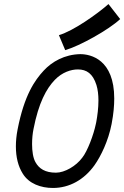

<svg xmlns="http://www.w3.org/2000/svg" viewBox="-20 -912 607 938"><path d="M267.8 -740.2 298.6 -667C369.4 -687.5 511 -766.1 567.1 -818.8L510 -892.1C451.9 -841.3 338.6 -761.2 267.8 -740.2ZM372.1 -647.5C295.4 -646 233.9 -610.8 193.4 -566.9C150.4 -520.5 98.6 -447.8 65.9 -279.3C60.1 -250 57.6 -222.2 57.6 -196.3C57.6 -144 68.8 -99.1 91.3 -63.5C121.6 -14.6 179.2 6.3 238.8 6.3C319.3 6.3 391.1 -34.2 441.4 -104.5C473.6 -149.9 509.3 -224.6 524.9 -304.7L525.9 -310.1C534.7 -356.4 538.1 -396 538.1 -430.7C538.1 -621.6 423.3 -647.5 372.1 -647.5ZM153.3 -119.6C141.6 -140.1 136.7 -173.3 136.7 -208C136.7 -233.4 139.2 -259.8 143.6 -281.2C168.5 -409.2 206.1 -478.5 248 -522C283.7 -559.1 327.1 -572.8 360.4 -572.8C403.3 -572.8 433.6 -552.2 451.2 -496.6C458 -474.6 460.9 -448.2 460.9 -420.9C460.9 -385.3 456.1 -347.2 450.2 -315.4L448.2 -306.2C437.5 -253.9 407.2 -172.9 381.8 -141.6C352.1 -101.1 296.4 -68.4 253.4 -68.4C200.7 -68.4 170.9 -87.9 153.3 -119.6Z"/></svg>

Font: Fantasque Sans Mono
Style: RegItalic
Weight: 400
Italic angle: -11°
Monospace: yes
Designer: Jany Belluz
Version: Version 1.6.3